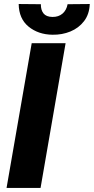

<svg xmlns="http://www.w3.org/2000/svg" viewBox="-20 -923 461 943"><path d="M302.2 -710.9 179.2 0H12.2L135.7 -710.9ZM312 -902.3 420.9 -903.3Q418.9 -853 392.8 -819.1Q366.7 -785.2 325.7 -768.3Q284.7 -751.5 237.3 -752.4Q168 -753.4 120.4 -792.2Q72.8 -831.1 71.8 -903.3L180.7 -902.3Q180.2 -874 193.6 -857.2Q207 -840.3 237.3 -839.8Q267.6 -839.4 287.1 -856.2Q306.6 -873 312 -902.3Z"/></svg>

Font: Roboto Black
Style: Italic
Weight: 900
Italic angle: -12°
Designer: Christian Robertson
Foundry: Google
Version: Version 3.0; 2020